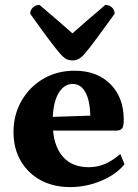

<svg xmlns="http://www.w3.org/2000/svg" viewBox="-20 -750 564 782"><path d="M266 12Q197 12 145 -16.5Q93 -45 64 -95.5Q35 -146 35 -212Q35 -283 68 -340Q101 -397 157 -429.5Q213 -462 284 -462Q375 -462 429.5 -407.5Q484 -353 484 -262Q484 -235 477 -226.5Q470 -218 452 -218H196Q203 -146 240 -107.5Q277 -69 342 -69Q376 -69 407 -82Q438 -95 470 -123L487 -81Q453 -39 392 -13.5Q331 12 266 12ZM276 -408Q242 -408 220 -373Q198 -338 195 -274L348 -279Q346 -342 327.5 -375Q309 -408 276 -408ZM275 -504Q262 -504 251 -509Q240 -514 223.5 -533Q207 -552 178.5 -590Q150 -628 103 -694Q103 -709 114 -719.5Q125 -730 141 -730Q188 -690 221 -661.5Q254 -633 275 -614Q296 -633 329 -661.5Q362 -690 409 -730Q425 -730 436 -719.5Q447 -709 447 -694Q399 -628 371 -590Q343 -552 326.5 -533Q310 -514 299 -509Q288 -504 275 -504Z"/></svg>

Font: Petrona ExtraBold
Style: Regular
Weight: 800
Designer: Ringo R. Seeber
Foundry: Ringo R. Seeber
Version: Version 2.001; ttfautohint (v1.8.3)